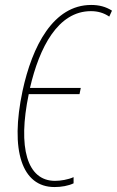

<svg xmlns="http://www.w3.org/2000/svg" viewBox="-20 -745 472 775"><path d="M200 10C228 10 256 5 277 -5V-30C255 -20 225 -15 202 -15C89 -15 51 -149 96 -365H301L306 -390H101C139 -554 214 -700 347 -700C375 -700 399 -693 421 -678L432 -702C407 -718 380 -725 348 -725C195 -725 110 -559 71 -378C20 -138 68 10 200 10Z"/></svg>

Font: Noto Sans ExtraCondensed Thin
Style: Italic
Weight: 100
Width: 2
Italic angle: -12°
Designer: Monotype Design Team
Foundry: Monotype Imaging Inc.
Version: Version 2.013